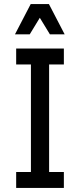

<svg xmlns="http://www.w3.org/2000/svg" viewBox="-20 -930 396 950"><path d="M60 0V-79H133V-611H60V-690H296V-611H223V-79H296V0ZM54 -760 132 -910H222L300 -760H227L177 -842L127 -760Z"/></svg>

Font: Radio Canada Condensed
Style: Regular
Weight: 400
Width: 3
Designer: Charles Daoud, Etienne Aubert Bonn, Alexandre Saumier Demers, Jacques Le Bailly
Foundry: Radio-Canada
Version: Version 2.104; ttfautohint (v1.8.4.7-5d5b);gftools[0.9.28.de